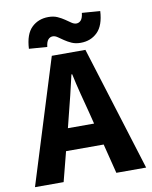

<svg xmlns="http://www.w3.org/2000/svg" viewBox="-93 -921 785 990"><g transform="rotate(-10 300.0 -426.0)"><path d="M244 -330 229 -270H366L351 -330Q338 -379 324 -433.5Q310 -488 299 -540H295Q283 -488 270 -433.5Q257 -379 244 -330ZM9 0 212 -652H388L591 0H435L396 -155H199L159 0ZM371 -692Q344 -692 324 -701Q304 -710 288 -721Q272 -732 259 -741Q246 -750 234 -750Q220 -750 210 -739Q200 -728 197 -701L102 -708Q106 -784 141 -818Q176 -852 229 -852Q256 -852 276 -843Q296 -834 312 -823Q328 -812 341 -803Q354 -794 366 -794Q380 -794 390 -805Q400 -816 403 -843L498 -836Q494 -761 459 -726.5Q424 -692 371 -692Z"/></g></svg>

Font: Source Code Pro
Style: Bold
Weight: 700
Monospace: yes
Designer: Paul D. Hunt, Teo Tuominen
Foundry: Adobe Systems Incorporated
Version: Version 2.030;PS 1.000;hotconv 16.6.51;makeotf.lib2.5.65220